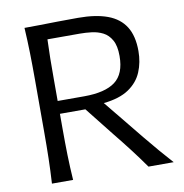

<svg xmlns="http://www.w3.org/2000/svg" viewBox="-83 -831 873 910"><g transform="rotate(-10 353.5 -376.0)"><path d="M191.7 -677.2H347.9Q375.1 -677.2 404.3 -673.7Q433.4 -670.2 458.4 -657.5Q483.3 -644.8 498.9 -617Q514.6 -589.3 514.6 -540.3Q514.6 -454.3 465.9 -417.7Q417.2 -381.1 316.2 -381.1H188.7V-486.2Q188.7 -539.2 189.2 -585.1Q189.8 -630.9 191.7 -677.2ZM94 -749.5Q97.7 -686.5 99 -628.2Q100.3 -569.8 100.3 -499.4V-248Q100.3 -178.5 99 -120.6Q97.7 -62.6 94 0H195.8Q191.6 -62.6 190.1 -120.6Q188.7 -178.5 188.7 -248V-319.3H311.2L422 -179.3Q457 -136.3 490.7 -92.4Q524.4 -48.6 558.6 0H679.9Q653.8 -28.7 622.2 -65.5Q590.5 -102.3 558.7 -141.4Q526.9 -180.6 499 -214.8L402.4 -333.3Q479.3 -341.3 523.8 -371.5Q568.4 -401.6 587.6 -447.6Q606.9 -493.7 606.9 -547.8Q606.9 -620.8 578.6 -665.6Q550.3 -710.5 493.9 -731.4Q437.4 -752.4 352 -752.4Q299.8 -752.4 253.6 -751.7Q207.4 -751 167.4 -750.2Q127.4 -749.5 94 -749.5Z"/></g></svg>

Font: Pinar FD VF
Style: Regular
Weight: 300
Designer: Amin Abedi
Version: Version 2.000